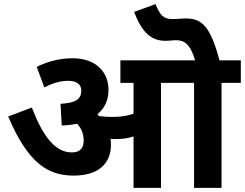

<svg xmlns="http://www.w3.org/2000/svg" viewBox="-20 -916 1194 936"><path d="M521 -211C521 -220 520 -230 519 -239C526 -238 534 -238 542 -238C573 -238 603 -241 631 -251V0H765V-512H926V0H1060V-512H1154V-622H1050C1005 -792 961 -826 886 -826C863 -826 847 -823 820 -823C774 -823 759 -846 738 -896L634 -858C675 -748 725 -717 787 -717C807 -717 820 -720 838 -720C878 -720 907 -703 931 -622H567V-512H631V-362C599 -350 565 -346 525 -346C500 -346 480 -348 463 -350C460 -353 458 -356 455 -359C491 -389 509 -429 509 -477C509 -566 447 -632 333 -632C261 -632 198 -610 159 -590L196 -490C232 -508 270 -522 311 -522C344 -522 376 -512 376 -474C376 -435 353 -414 275 -410L281 -304C308 -305 333 -308 356 -313C378 -289 388 -262 388 -230C388 -193 369 -173 330 -173C250 -173 190 -249 135 -392L20 -348C117 -120 213 -60 340 -60C458 -60 521 -117 521 -211Z"/></svg>

Font: Noto Sans
Style: Bold Italic
Weight: 700
Italic angle: -12°
Designer: Monotype Design Team
Foundry: Monotype Imaging Inc.
Version: Version 2.013